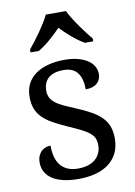

<svg xmlns="http://www.w3.org/2000/svg" viewBox="-87 -822 625 889"><g transform="rotate(-10 225.5 -378.0)"><path d="M210 9.8Q172.4 9.8 141.8 3.2Q111.3 -3.4 89.8 -16.8Q68.4 -30.3 56.6 -50Q44.9 -69.8 44.9 -96.2Q44.9 -116.2 51.5 -129.6Q58.1 -143.1 67.6 -150.9Q77.1 -158.7 88.1 -161.9Q99.1 -165 107.9 -165Q107.9 -138.7 113.3 -115.7Q118.7 -92.8 131.3 -75.4Q144 -58.1 164.8 -48.1Q185.5 -38.1 215.8 -38.1Q242.7 -38.1 263.2 -44.7Q283.7 -51.3 297.6 -63.2Q311.5 -75.2 318.8 -92Q326.2 -108.9 326.2 -128.9Q326.2 -147.5 320.6 -160.9Q314.9 -174.3 301 -186Q287.1 -197.8 263.2 -210Q239.3 -222.2 203.1 -237.8Q164.6 -254.9 136 -270.8Q107.4 -286.6 88.9 -305.2Q70.3 -323.7 61 -347.4Q51.8 -371.1 51.8 -403.8Q51.8 -438 65.2 -464.4Q78.6 -490.7 103.5 -508.5Q128.4 -526.4 163.1 -535.6Q197.8 -544.9 240.2 -544.9Q275.9 -544.9 303.2 -537.6Q330.6 -530.3 349.1 -517.8Q367.7 -505.4 377 -488.5Q386.2 -471.7 386.2 -453.1Q386.2 -425.8 367.4 -409.4Q348.6 -393.1 314 -393.1Q314 -443.4 293.2 -471.2Q272.5 -499 228 -499Q202.6 -499 184.6 -493.2Q166.5 -487.3 155 -476.6Q143.6 -465.8 138.2 -451.2Q132.8 -436.5 132.8 -418.9Q132.8 -399.9 139.6 -386Q146.5 -372.1 161.4 -360.4Q176.3 -348.6 200 -337.6Q223.6 -326.7 256.8 -313Q296.4 -296.4 324.7 -280.3Q353 -264.2 371.3 -245.1Q389.6 -226.1 398.4 -202.1Q407.2 -178.2 407.2 -147Q407.2 -107.9 393.1 -78.6Q378.9 -49.3 353 -29.5Q327.1 -9.8 290.8 0Q254.4 9.8 210 9.8ZM91.8 -619.1Q103.5 -633.3 117.7 -651.9Q131.8 -670.4 145.8 -690.2Q159.7 -710 171.9 -729.7Q184.1 -749.5 191.9 -766.1H286.6Q294.4 -749.5 306.6 -729.7Q318.8 -710 332.8 -690.2Q346.7 -670.4 360.8 -651.9Q375 -633.3 386.7 -619.1V-606H347.7Q318.8 -622.6 290 -647.2Q261.2 -671.9 238.8 -695.8Q215.8 -671.9 187.5 -647.2Q159.2 -622.6 130.9 -606H91.8Z"/></g></svg>

Font: Droid Serif
Style: Regular
Weight: 400
Designer: Monotype Design team
Foundry: Monotype Imaging Inc.
Version: Version 1.03